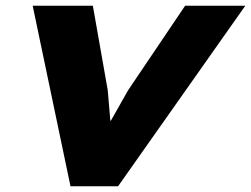

<svg xmlns="http://www.w3.org/2000/svg" viewBox="-20 -650 876 670"><path d="M836 -630 392 0H226L94 -630H304L356 -335L365 -229H367L427 -335L626 -630Z"/></svg>

Font: TypoPRO Sinkin Sans
Style: 800 Black Italic
Weight: 900
Italic angle: -112°
Designer: Keith Bates
Foundry: K-Type
Version: Sinkin Sans (version 1.0)  by Keith Bates   •   © 2014   www